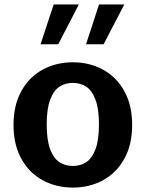

<svg xmlns="http://www.w3.org/2000/svg" viewBox="-20 -838 660 870"><path d="M41.2 -272.1Q41.2 -361.4 76.9 -425.5Q112.6 -489.7 173.8 -522.7Q235.1 -555.8 310 -555.8Q384.9 -555.8 446.2 -522.7Q507.4 -489.7 543.1 -425.5Q578.8 -361.4 578.8 -272.1Q578.8 -182.3 543.1 -118.2Q507.4 -54.1 446.2 -21Q384.9 12 310 12Q235.1 12 173.8 -21Q112.6 -54.1 76.9 -118.2Q41.2 -182.3 41.2 -272.1ZM428.4 -274.2Q428.4 -344.6 412.6 -386.4Q396.8 -428.2 370.6 -445.3Q344.4 -462.3 310 -462.3Q275.6 -462.3 249.4 -445.3Q223.2 -428.2 207.4 -386.4Q191.6 -344.6 191.6 -274.2Q191.6 -203.3 207.4 -161.7Q223.2 -120.1 249.4 -103Q275.6 -86 310 -86Q344.4 -86 370.6 -103Q396.8 -120.1 412.6 -161.7Q428.4 -203.3 428.4 -274.2ZM428.7 -817.7H543.2L449.4 -637.4H369.8ZM223.2 -817.7H337.2L243.9 -637.4H163.8Z"/></svg>

Font: Monaspace Xenon Var ExtraLight
Style: Regular
Weight: 200
Designer: Riley Cran and the Lettermatic Team
Version: Version 1.200 (Monaspace Xenon Var)